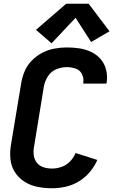

<svg xmlns="http://www.w3.org/2000/svg" viewBox="-20 -996 616 1024"><path d="M257 8Q293 8 329.5 0Q366 -8 399.5 -28Q433 -48 458.5 -78Q484 -108 499 -143L383 -180Q373 -155 353.5 -135Q334 -115 308.5 -106Q283 -97 258 -97Q235 -97 213.5 -103.5Q192 -110 178 -126.5Q164 -143 160.5 -165Q157 -187 161 -210L214 -535Q219 -563 235.5 -589Q252 -615 280 -626.5Q308 -638 337 -638Q361 -638 384 -630Q407 -622 417.5 -600Q428 -578 424 -553V-550H547Q548 -554 549 -557Q554 -591 546 -623.5Q538 -656 517 -680.5Q496 -705 466.5 -719Q437 -733 404 -738Q371 -743 337 -743Q304 -743 271 -737Q238 -731 206.5 -715Q175 -699 150 -673.5Q125 -648 111.5 -616Q98 -584 93 -552L39 -227Q32 -187 35.5 -148.5Q39 -110 59 -78.5Q79 -47 110.5 -27Q142 -7 180 0.5Q218 8 257 8ZM255 -765 383 -901 466 -772 564 -829 453 -976H333L172 -837Z"/></svg>

Font: Iosevka Sparkle
Style: Bold Italic
Weight: 700
Italic angle: -9°
Designer: Belleve Invis
Foundry: Belleve Invis
Version: Version 4.5.0; ttfautohint (v1.8.3)